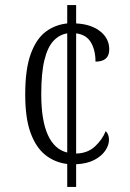

<svg xmlns="http://www.w3.org/2000/svg" viewBox="-20 -734 511 754"><path d="M244 -90Q195 -96 158 -125.5Q121 -155 100 -212.5Q79 -270 79 -363Q79 -462 100.5 -521.5Q122 -581 159 -609Q196 -637 244 -642V-714H279V-642Q338 -639 373.5 -611Q409 -583 409 -540Q409 -492 355 -492Q355 -537 337 -567.5Q319 -598 279 -603V-131Q324 -132 353 -159Q382 -186 395 -219Q408 -207 408 -185Q408 -164 393.5 -142.5Q379 -121 350.5 -106Q322 -91 279 -89V0H244ZM244 -603Q213 -598 190 -573.5Q167 -549 154.5 -498.5Q142 -448 142 -364Q142 -261 168 -204Q194 -147 244 -135Z"/></svg>

Font: Noto Serif Tamil Condensed Light
Style: Regular
Weight: 300
Width: 3
Designer: Indian Type Foundry, Tom Grace, and the Monotype Design Team
Foundry: Monotype Imaging Inc.
Version: Version 2.004; ttfautohint (v1.8.4.7-5d5b)